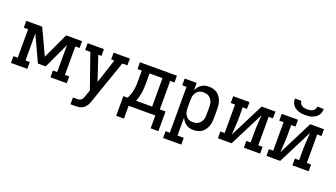

<svg xmlns="http://www.w3.org/2000/svg" viewBox="-76 -1378 3902 2231"><g transform="rotate(20 1875.0 -262.5)"><path d="M30 0V-84H83V-436H30V-520H227L375 -202L523 -520H720V-436H667V-84H720V0H518V-84H571V-418L423 -100H327L179 -418V-84H232V0Z M844 215V131H894Q909 131 923 127.5Q937 124 947.5 114.5Q958 105 964 91.5Q970 78 974 65V64L1001 -12L853 -436H789V-520H990V-436H951L1051 -136L1149 -436H1110V-520H1311V-436H1248L1065 91Q1059 110 1051.5 127.5Q1044 145 1032 160.5Q1020 176 1004.5 188Q989 200 970.5 206Q952 212 933 213.5Q914 215 894 215Z M1485 159H1389V-84H1442Q1456 -111 1466 -141Q1476 -171 1481.5 -201.5Q1487 -232 1488 -263Q1489 -294 1489 -325V-436H1436V-520H1893V-436H1840V-84H1911V159H1815V0H1485ZM1745 -84V-436H1585V-325Q1585 -294 1584 -263.5Q1583 -233 1578.5 -202.5Q1574 -172 1566 -142Q1558 -112 1546 -84Z M1989 215V131H2042V-436H1989V-520H2137V-429Q2147 -451 2162 -470.5Q2177 -490 2197 -503.5Q2217 -517 2240.5 -522.5Q2264 -528 2289 -528Q2315 -528 2341 -521.5Q2367 -515 2389 -499.5Q2411 -484 2426.5 -461.5Q2442 -439 2451 -414.5Q2460 -390 2463 -363.5Q2466 -337 2466 -310V-210Q2466 -183 2463 -156.5Q2460 -130 2451 -105.5Q2442 -81 2426.5 -58.5Q2411 -36 2389 -20.5Q2367 -5 2341 1.5Q2315 8 2289 8Q2264 8 2240.5 2.5Q2217 -3 2197 -16.5Q2177 -30 2162 -49.5Q2147 -69 2137 -91V131H2214V215ZM2251 -76Q2268 -76 2285 -79.5Q2302 -83 2316.5 -92Q2331 -101 2341.5 -114.5Q2352 -128 2359 -143.5Q2366 -159 2368.5 -176Q2371 -193 2371 -210V-310Q2371 -327 2368.5 -344Q2366 -361 2359 -376.5Q2352 -392 2341.5 -405.5Q2331 -419 2316.5 -428Q2302 -437 2285 -440.5Q2268 -444 2251 -444Q2234 -444 2217.5 -440.5Q2201 -437 2187.5 -427.5Q2174 -418 2164 -404.5Q2154 -391 2148 -375.5Q2142 -360 2139.5 -343.5Q2137 -327 2137 -310V-210Q2137 -193 2139.5 -176.5Q2142 -160 2148 -144.5Q2154 -129 2164 -115.5Q2174 -102 2187.5 -92.5Q2201 -83 2217.5 -79.5Q2234 -76 2251 -76Z M2589 0V-84H2642V-436H2589V-520H2790V-436H2737V-312Q2737 -258 2733 -204Q2729 -150 2726 -95L2941 -520H3111V-436H3058V-84H3111V0H2910V-84H2963V-208Q2963 -262 2967 -316Q2971 -370 2974 -425L2759 0Z M3189 0V-84H3242V-436H3189V-520H3390V-436H3337V-312Q3337 -258 3333 -204Q3329 -150 3326 -95L3541 -520H3711V-436H3658V-84H3711V0H3510V-84H3563V-208Q3563 -262 3567 -316Q3571 -370 3574 -425L3359 0ZM3450 -600Q3429 -600 3407.5 -602.5Q3386 -605 3365.5 -612Q3345 -619 3327 -631Q3309 -643 3296 -660Q3283 -677 3277.5 -698Q3272 -719 3272 -740H3352Q3352 -723 3361 -708Q3370 -693 3384.5 -684.5Q3399 -676 3416 -673Q3433 -670 3450 -670Q3467 -670 3484 -673Q3501 -676 3515.5 -684.5Q3530 -693 3539 -708Q3548 -723 3548 -740H3628Q3628 -719 3622.5 -698Q3617 -677 3604 -660Q3591 -643 3573 -631Q3555 -619 3534.5 -612Q3514 -605 3492.5 -602.5Q3471 -600 3450 -600Z"/></g></svg>

Font: Iosevka Etoile Medium
Style: Regular
Weight: 500
Designer: Belleve Invis
Foundry: Belleve Invis
Version: Version 22.1.2; ttfautohint (v1.8.4)